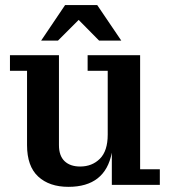

<svg xmlns="http://www.w3.org/2000/svg" viewBox="-20 -724 663 752"><path d="M141.1 -564.9 234.9 -704.1H360.8L455.1 -564.9H368.2L288.1 -646L207 -564.9ZM248 7.8Q173.3 7.8 129.6 -32.5Q85.9 -72.8 85.9 -155.8V-446.8H19V-507.8H210.9V-155.8Q210.9 -113.8 232.9 -92.8Q254.9 -71.8 293.9 -71.8Q340.8 -71.8 371.3 -102.3Q401.9 -132.8 401.9 -196.8V-446.8H323.2V-507.8H528.8V-61H606V0H418V-126Q392.1 7.8 248 7.8Z"/></svg>

Font: Montagu Slab 144pt Medium
Style: Regular
Weight: 500
Designer: Florian Karsten
Foundry: Florian Karsten
Version: Version 1.000